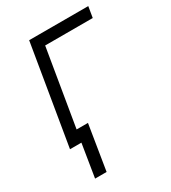

<svg xmlns="http://www.w3.org/2000/svg" viewBox="-178 -638 813 912"><g transform="rotate(-30 228.5 -182.0)"><path d="M453.1 -545.5 443.2 -485.8H182.2L101.2 0H38L128.9 -545.5ZM174.4 -65.7 134.6 180.4H71.4L111.2 -65.7Z"/></g></svg>

Font: Inter Light  BETA
Style: Italic
Weight: 300
Italic angle: 9.39999°
Designer: Rasmus Andersson
Foundry: rsms
Version: Version 3.011;git-f93a4a705